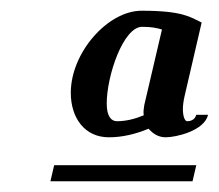

<svg xmlns="http://www.w3.org/2000/svg" viewBox="-20 -508 408 358"><path d="M81 -200 74 -170H339L346 -200ZM112 -335C112 -288 138 -252 183 -252C208 -252 233 -258 257 -268C265 -259 275 -252 289 -252C308 -252 361 -264 368 -294H346C343 -283 333 -282 329 -282C325 -282 321 -290 321 -305C321 -311 322 -319 324 -328L356 -466C335 -476 321 -488 244 -488C181 -488 112 -410 112 -335ZM245 -458C262 -458 272 -456 282 -453L249 -312C248 -306 247 -299 248 -293C231 -286 215 -282 198 -282C188 -282 179 -290 179 -315C179 -367 210 -458 245 -458Z"/></svg>

Font: Pfennig
Style: BoldItalic
Weight: 700
Italic angle: -13°
Version: Version 20100423